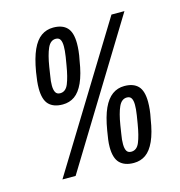

<svg xmlns="http://www.w3.org/2000/svg" viewBox="-106 -794 846 900"><g transform="rotate(-15 317.5 -343.5)"><path d="M90 0 512 -687H575L154 0ZM183 -339Q139 -339 116 -362.5Q93 -386 93 -441Q93 -457 95 -476Q97 -495 101 -519Q112 -584 130 -623.5Q148 -663 173.5 -681Q199 -699 232 -699Q276 -699 298.5 -675.5Q321 -652 321 -598Q321 -582 319 -562Q317 -542 312 -518Q302 -453 284 -413.5Q266 -374 241 -356.5Q216 -339 183 -339ZM434 12Q390 12 366.5 -11.5Q343 -35 343 -89Q343 -106 345.5 -125Q348 -144 352 -167Q363 -233 381 -272Q399 -311 424.5 -329.5Q450 -348 483 -348Q527 -348 549.5 -324.5Q572 -301 572 -247Q572 -230 570 -210.5Q568 -191 563 -167Q553 -102 535 -62.5Q517 -23 492 -5.5Q467 12 434 12ZM185 -393Q212 -393 225 -425Q238 -457 247 -512Q251 -535 253.5 -551Q256 -567 257 -579.5Q258 -592 258 -601Q258 -623 251.5 -634Q245 -645 230 -645Q204 -645 190 -613.5Q176 -582 167 -526Q164 -503 161 -487Q158 -471 157 -459.5Q156 -448 156 -438Q156 -417 162.5 -405Q169 -393 185 -393ZM436 -42Q463 -42 476 -73.5Q489 -105 498 -160Q502 -184 504.5 -200Q507 -216 508 -228Q509 -240 509 -250Q509 -271 502.5 -282Q496 -293 481 -293Q455 -293 441 -262Q427 -231 418 -175Q415 -153 412 -136.5Q409 -120 408 -108.5Q407 -97 407 -86Q407 -65 413.5 -53.5Q420 -42 436 -42Z"/></g></svg>

Font: Archivo ExtraCondensed Medium
Style: Italic
Weight: 500
Width: 2
Italic angle: -10°
Designer: Hector Gatti
Foundry: Omnibus-Type
Version: Version 2.001